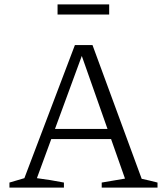

<svg xmlns="http://www.w3.org/2000/svg" viewBox="-20 -854 751 874"><path d="M625 -40Q643 -36 661 -32Q679 -28 697 -23V0H443V-23L549 -41L344 -623H361L148 -43Q180 -39 210 -34Q240 -29 271 -23V0H23V-23L91 -43L321 -649H401ZM193 -221V-267H519V-221ZM242 -788V-834H477V-788Z"/></svg>

Font: Piazzolla 24pt Light
Style: Regular
Weight: 300
Designer: Juan Pablo del Peral
Foundry: Huerta Tipografica
Version: Version 2.005